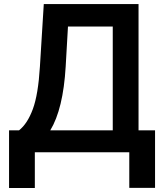

<svg xmlns="http://www.w3.org/2000/svg" viewBox="-20 -747 816 942"><path d="M24.4 175.3V-107.4H73.2Q114.7 -140.1 141.1 -211.7Q167.5 -283.2 175.8 -419.9L194.8 -727.1H659.7V-107.4H740.7V174.8H614.3V0H150.9V175.3ZM226.6 -107.4H533.2V-616.7H313.5L302.2 -419.9Q290 -211.9 226.6 -107.4Z"/></svg>

Font: Interop SemBd
Style: Regular
Weight: 600
Designer: Rasmus Andersson, Google, Jang Haemin
Foundry: jhaemin
Version: Version 1.007